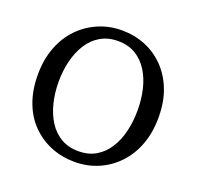

<svg xmlns="http://www.w3.org/2000/svg" viewBox="-123 -817 985 962"><g transform="rotate(20 369.0 -335.5)"><path d="M369 15Q303 15 244.5 -8.5Q186 -32 141.5 -76.5Q97 -121 72.5 -186Q48 -251 48 -334Q48 -415 73 -480Q98 -545 142 -590.5Q186 -636 244.5 -661Q303 -686 369 -686Q436 -686 494 -662.5Q552 -639 596 -594Q640 -549 665 -485Q690 -421 690 -338Q690 -257 665.5 -192Q641 -127 596.5 -80.5Q552 -34 494 -9.5Q436 15 369 15ZM369 -42Q423 -42 462.5 -65.5Q502 -89 528 -130Q554 -171 566.5 -224Q579 -277 579 -336Q579 -395 566.5 -447.5Q554 -500 528 -541Q502 -582 462.5 -605.5Q423 -629 369 -629Q316 -629 276 -605.5Q236 -582 210 -541Q184 -500 171 -447.5Q158 -395 158 -336Q158 -277 171 -224Q184 -171 210 -130Q236 -89 276 -65.5Q316 -42 369 -42Z"/></g></svg>

Font: Source Serif 4
Style: Regular
Weight: 400
Designer: Frank Grießhammer
Foundry: Adobe Systems Incorporated
Version: Version 4.004;hotconv 1.0.116;makeotfexe 2.5.65601